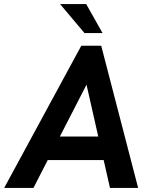

<svg xmlns="http://www.w3.org/2000/svg" viewBox="-48 -921 741 941"><path d="M-27.5 0H116L186 -136.5H460L491 0H629L448 -697H350.5ZM245.5 -252 376 -506 433.5 -252ZM246.5 -901 366 -759H454.5L374.5 -901Z"/></svg>

Font: HK Grotesk
Style: Bold Italic
Weight: 700
Italic angle: -16°
Designer: Alfredo Marco Pradil
Foundry: Hanken Design Co.
Version: Version 3.001;FEAKit 1.0